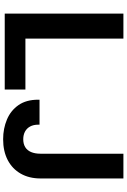

<svg xmlns="http://www.w3.org/2000/svg" viewBox="180 -948 777 1177"><g transform="rotate(90 568.5 -359.5)"><path d="M63.3 0V-727.5H216.8V-126.8H528.7V0ZM833.6 9.8Q767.9 9.8 712.6 -13.6Q657.3 -36.9 624.3 -84.5Q591.2 -132 591.2 -204.9V-213.3H744.3V-204.9Q744.3 -176.2 755.5 -155.6Q766.6 -135.1 786.7 -124.3Q806.8 -113.5 833.6 -113.5Q862 -113.5 881.9 -125.5Q901.8 -137.6 912 -161.4Q922.3 -185.3 922.3 -219.9V-727.5H1074V-219.9Q1074 -149.7 1044.5 -98Q1015 -46.4 961.2 -18.3Q907.3 9.8 833.6 9.8Z"/></g></svg>

Font: GitLab Sans
Style: Regular
Weight: 400
Designer: Rasmus Andersson
Foundry: Modifications by GitLab B.V., manufactured by rsms
Version: Version 4.000;git-c8fb6b7